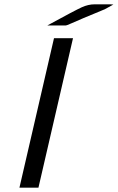

<svg xmlns="http://www.w3.org/2000/svg" viewBox="-20 -870 545 889"><path d="M199 -752Q329 -823 359 -836.5Q389 -850 418 -850H449H479Q498 -850 505 -849L465 -827Q461 -826 455 -823Q449 -820 448 -820L366 -786L313 -763Q287 -751 282 -752H262ZM70 -1 230 -693H318L158 -1Z"/></svg>

Font: Coval
Style: Book Italic
Weight: 350
Foundry: Context Ltd
Version: Version 001.000